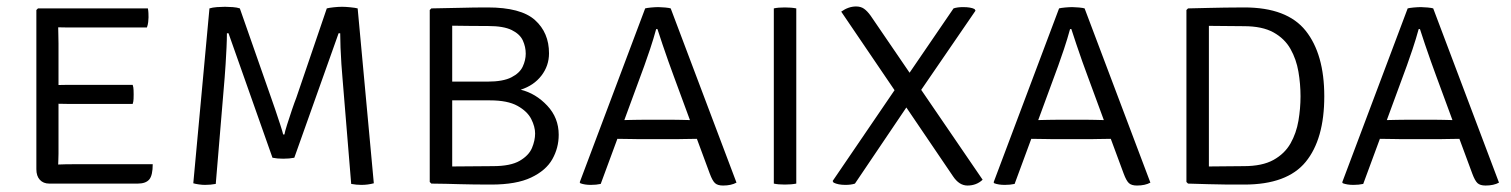

<svg xmlns="http://www.w3.org/2000/svg" viewBox="-20 -568 4676 594"><path d="M452.5 -60Q452.5 -25.5 441.8 -12.8Q431 0 406 0H132.5Q114 0 103.2 -11.8Q92.5 -23.5 92.5 -44.5V-537L97.5 -542H437.5Q439 -534.5 439.2 -527.5Q439.5 -520.5 439.5 -514.5Q439.5 -508.5 438.5 -499.8Q437.5 -491 434.5 -483H214Q203 -483 188.8 -483Q174.5 -483 160 -483.5Q160 -474 160.5 -461Q161 -448 161 -433V-305Q175.5 -305.5 189.5 -305.5Q203.5 -305.5 214 -305.5H390.5Q393 -298 393.2 -289.5Q393.5 -281 393.5 -276Q393.5 -270 393.2 -262Q393 -254 390.5 -246.5H214Q203.5 -246.5 189.5 -246.5Q175.5 -246.5 161 -247V-92.5Q161 -83.5 160.5 -73Q160 -62.5 160 -59Q181 -60 214.5 -60Z M628 -542Q637.5 -545 651.2 -546Q665 -547 676 -547Q687 -547 700.2 -546Q713.5 -545 722 -542L819 -265Q823.5 -252.5 831.8 -228.2Q840 -204 847.2 -181.8Q854.5 -159.5 856 -152H860Q861 -159.5 868 -181.8Q875 -204 883.2 -228.2Q891.5 -252.5 896.5 -265L991 -542Q998.5 -544 1012.8 -545.5Q1027 -547 1038.5 -547Q1048.5 -547 1063.8 -545.5Q1079 -544 1086.5 -542L1136.5 -1Q1118 4 1098 4Q1083 4 1066.5 1L1039.5 -327.5Q1038 -344.5 1036.2 -369.8Q1034.5 -395 1033.5 -420.5Q1032.5 -446 1032.5 -465H1027.5L890.5 -80Q875.5 -77 856 -77Q837.5 -77 823 -80L687 -465H682Q682 -446 680.8 -420.5Q679.5 -395 678 -369.8Q676.5 -344.5 675 -327.5L647.5 1Q631.5 4 614 4Q605.5 4 595 2.5Q584.5 1 578 -1Z M1314.5 -542Q1361.5 -542.5 1403.8 -543.8Q1446 -545 1488.5 -545Q1591.5 -545 1635 -506Q1678.5 -467 1678.5 -403Q1678.5 -364.5 1655 -334Q1631.5 -303.5 1591 -290.5Q1637.5 -279 1673 -241.2Q1708.5 -203.5 1708.5 -151Q1708.5 -110.5 1688.8 -75.5Q1669 -40.5 1623.2 -18.8Q1577.5 3 1499.5 3Q1443.5 3 1402.8 1.8Q1362 0.5 1314.5 0L1309.5 -5V-537ZM1490 -487.5Q1468 -487.5 1435.5 -487.8Q1403 -488 1379 -488.5V-315.5H1488Q1536.5 -315.5 1562.2 -328.8Q1588 -342 1597.2 -362Q1606.5 -382 1606.5 -402Q1606.5 -423 1597.5 -442.8Q1588.5 -462.5 1563.2 -475Q1538 -487.5 1490 -487.5ZM1379 -53Q1410.5 -53 1441.8 -53.5Q1473 -54 1505 -54Q1559.5 -54 1587.8 -70.5Q1616 -87 1625.8 -110.2Q1635.5 -133.5 1635.5 -155Q1635.5 -176 1623.5 -199.8Q1611.5 -223.5 1581 -240.5Q1550.5 -257.5 1496 -257.5H1379Z M1957.5 -137.5Q1954.5 -137.5 1941.2 -137.8Q1928 -138 1912.8 -138.2Q1897.5 -138.5 1890 -138.5L1838.5 1Q1825 4 1808 4Q1789 4 1775.5 -1L1773.5 -4L1976 -542Q1981 -543.5 1994.5 -544.8Q2008 -546 2017 -546Q2025 -546 2038 -544.8Q2051 -543.5 2055 -542L2258.5 -3Q2242 6 2217 6Q2200 6 2192 -1.5Q2184 -9 2176 -30.5L2136 -138.5Q2129.5 -138.5 2115.5 -138.2Q2101.5 -138 2089 -137.8Q2076.5 -137.5 2074 -137.5ZM1973.5 -365 1911.5 -196.5Q1922 -197 1942.5 -197.2Q1963 -197.5 1967 -197.5H2065.5Q2069 -197.5 2086.8 -197.2Q2104.5 -197 2114.5 -196.5L2064 -333.5Q2057 -352 2047.8 -378.2Q2038.5 -404.5 2029.5 -431Q2020.5 -457.5 2014 -478H2010Q2002 -448.5 1991 -415.5Q1980 -382.5 1973.5 -365Z M2374 -542Q2387 -545 2408 -545Q2428.5 -545 2443.5 -542V0Q2428.5 3 2408 3Q2387 3 2374 0Z M2582.5 -532Q2605 -548 2628.5 -548Q2643 -548 2653 -541Q2663 -534 2673.5 -519.5L2794 -343L2930 -542Q2942 -546 2959.5 -546Q2983.5 -546 2995 -540L2998 -535L2830 -290L3020 -12Q3001 6 2973 6Q2947.5 6 2928.5 -22.5L2784 -235.5L2625 0Q2613 4 2595.5 4Q2573 4 2559 -3L2556 -8L2747.5 -289Z M3238 -137.5Q3235 -137.5 3221.8 -137.8Q3208.5 -138 3193.2 -138.2Q3178 -138.5 3170.5 -138.5L3119 1Q3105.5 4 3088.5 4Q3069.5 4 3056 -1L3054 -4L3256.5 -542Q3261.5 -543.5 3275 -544.8Q3288.5 -546 3297.5 -546Q3305.5 -546 3318.5 -544.8Q3331.5 -543.5 3335.5 -542L3539 -3Q3522.5 6 3497.5 6Q3480.5 6 3472.5 -1.5Q3464.5 -9 3456.5 -30.5L3416.5 -138.5Q3410 -138.5 3396 -138.2Q3382 -138 3369.5 -137.8Q3357 -137.5 3354.5 -137.5ZM3254 -365 3192 -196.5Q3202.5 -197 3223 -197.2Q3243.5 -197.5 3247.5 -197.5H3346Q3349.5 -197.5 3367.2 -197.2Q3385 -197 3395 -196.5L3344.5 -333.5Q3337.5 -352 3328.2 -378.2Q3319 -404.5 3310 -431Q3301 -457.5 3294.5 -478H3290.5Q3282.5 -448.5 3271.5 -415.5Q3260.5 -382.5 3254 -365Z M4077 -270Q4077 -137.5 4019.5 -67.2Q3962 3 3829.5 3Q3794 3 3769 2.8Q3744 2.5 3718.5 1.8Q3693 1 3655.5 0L3650.5 -5V-537L3655.5 -542Q3693.5 -543 3719 -543.5Q3744.5 -544 3769.2 -544.5Q3794 -545 3829.5 -545Q3962 -545 4019.5 -472.8Q4077 -400.5 4077 -270ZM4003.5 -270Q4003.5 -308 3997 -346.2Q3990.5 -384.5 3972.5 -416.5Q3954.5 -448.5 3919.8 -467.8Q3885 -487 3828.5 -487Q3797.5 -487 3772.2 -487.5Q3747 -488 3720 -488V-53Q3747 -53 3772.2 -53.5Q3797.5 -54 3828.5 -54Q3885 -54 3919.8 -73.2Q3954.5 -92.5 3972.5 -124.2Q3990.5 -156 3997 -194.2Q4003.5 -232.5 4003.5 -270Z M4316.5 -137.5Q4313.5 -137.5 4300.2 -137.8Q4287 -138 4271.8 -138.2Q4256.5 -138.5 4249 -138.5L4197.5 1Q4184 4 4167 4Q4148 4 4134.5 -1L4132.5 -4L4335 -542Q4340 -543.5 4353.5 -544.8Q4367 -546 4376 -546Q4384 -546 4397 -544.8Q4410 -543.5 4414 -542L4617.5 -3Q4601 6 4576 6Q4559 6 4551 -1.5Q4543 -9 4535 -30.5L4495 -138.5Q4488.5 -138.5 4474.5 -138.2Q4460.5 -138 4448 -137.8Q4435.5 -137.5 4433 -137.5ZM4332.5 -365 4270.5 -196.5Q4281 -197 4301.5 -197.2Q4322 -197.5 4326 -197.5H4424.5Q4428 -197.5 4445.8 -197.2Q4463.5 -197 4473.5 -196.5L4423 -333.5Q4416 -352 4406.8 -378.2Q4397.5 -404.5 4388.5 -431Q4379.5 -457.5 4373 -478H4369Q4361 -448.5 4350 -415.5Q4339 -382.5 4332.5 -365Z"/></svg>

Font: Signika Negative SC Light
Style: Regular
Weight: 300
Designer: Anna Giedryś
Foundry: Anna Giedryś
Version: Version 2.000; ttfautohint (v1.8.3) -l 8 -r 50 -G 200 -x 9 -